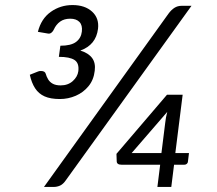

<svg xmlns="http://www.w3.org/2000/svg" viewBox="-20 -740 858 760"><path d="M217 -348Q180 -348 156.5 -358.5Q133 -369 119 -390.5Q105 -412 98 -444L128 -456Q132 -458 135 -458.5Q138 -459 142 -459Q158 -459 161 -448Q164 -437 170.5 -426Q177 -415 189 -408.5Q201 -402 220 -402Q249 -402 268 -419Q287 -436 290 -458Q294 -490 275 -502.5Q256 -515 213 -515L219 -559Q261 -559 281 -574Q301 -589 304 -615Q307 -640 294.5 -653Q282 -666 258 -666Q234 -666 218 -654.5Q202 -643 193 -623Q190 -616 184 -611Q178 -606 171 -607L130 -614Q143 -666 181 -693Q219 -720 267 -720Q316 -720 344.5 -694Q373 -668 368 -626Q364 -594 346.5 -572.5Q329 -551 298 -540Q330 -530 344.5 -510.5Q359 -491 355 -460Q351 -424 330.5 -399Q310 -374 280 -361Q250 -348 217 -348ZM603 0 614 -88H461Q442 -88 442 -102L441 -131L641 -365H703L674 -134H728L724 -101Q724 -96 720 -92Q716 -88 710 -88H669L658 0ZM501 -134H619L634 -254Q635 -264 637 -275Q639 -286 642 -297ZM154 0 647 -686Q658 -701 670.5 -709Q683 -717 699 -717H738L241 -27Q230 -11 218 -5.5Q206 0 192 0Z"/></svg>

Font: Aleo
Style: Italic
Weight: 400
Italic angle: -7°
Designer: Alessio Laiso
Foundry: Alessio Laiso
Version: Version 2.001;gftools[0.9.29]